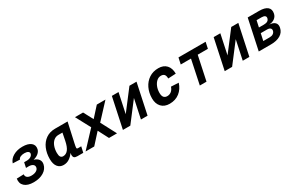

<svg xmlns="http://www.w3.org/2000/svg" viewBox="154 -1738 4492 2940"><g transform="rotate(-30 2400.0 -268.0)"><path d="M244 12Q138 12 84.5 -36.5Q31 -85 45 -167L170 -171Q165 -136 190.5 -115Q216 -94 265 -94Q314 -94 348 -112.5Q382 -131 389 -163Q396 -198 370 -218.5Q344 -239 293 -239L249 -238L268 -328H313Q355 -328 384 -345Q413 -362 420 -391Q425 -416 402.5 -431Q380 -446 338 -446Q297 -446 268.5 -432.5Q240 -419 233 -395L108 -400Q129 -468 198.5 -508Q268 -548 362 -548Q461 -548 510.5 -508Q560 -468 546 -400Q537 -360 501.5 -330.5Q466 -301 412 -288Q467 -273 493.5 -237Q520 -201 509 -151Q493 -76 421.5 -32Q350 12 244 12Z M773 12Q708 12 670 -36Q632 -84 632 -173Q632 -276 667.5 -358Q703 -440 771 -488Q839 -536 935 -536H1156L1080 -192Q1075 -170 1071.5 -150Q1068 -130 1068 -120Q1068 -102 1090 -102H1147L1124 0H1020Q981 0 965.5 -15Q950 -30 950 -61Q950 -75 954 -96Q922 -50 876.5 -19Q831 12 773 12ZM833 -108Q885 -108 921 -153Q957 -198 977 -297L1003 -428H933Q883 -428 847 -397.5Q811 -367 792 -315Q773 -263 773 -200Q773 -152 788 -130Q803 -108 833 -108Z M1165 0 1425 -278 1287 -536H1430L1520 -367L1673 -536H1826L1579 -270L1721 0H1579L1484 -183L1318 0Z M1825 0 1939 -536H2057L1983 -187L2250 -536H2375L2261 0H2144L2216 -340L1956 0Z M2648 12Q2556 12 2504 -44Q2452 -100 2452 -194Q2452 -294 2491 -374.5Q2530 -455 2600.5 -501.5Q2671 -548 2765 -548Q2856 -548 2906.5 -493.5Q2957 -439 2957 -342L2820 -335Q2820 -384 2801 -406Q2782 -428 2742 -428Q2701 -428 2667.5 -399Q2634 -370 2613.5 -320.5Q2593 -271 2593 -210Q2593 -108 2674 -108Q2715 -108 2746.5 -133Q2778 -158 2794 -206L2927 -199Q2897 -102 2824.5 -45Q2752 12 2648 12Z M3185 0 3274 -425H3093L3117 -536H3597L3573 -425H3393L3303 0Z M3625 0 3739 -536H3857L3783 -187L4050 -536H4175L4061 0H3944L4016 -340L3756 0Z M4227 0 4341 -536H4543Q4643 -536 4688.5 -497.5Q4734 -459 4719 -387Q4709 -338 4669.5 -309Q4630 -280 4570 -277Q4641 -273 4672 -240.5Q4703 -208 4691 -152Q4676 -78 4611 -39Q4546 0 4441 0ZM4413 -317H4502Q4583 -317 4596 -375Q4602 -403 4583.5 -417.5Q4565 -432 4527 -432H4438ZM4367 -104H4479Q4518 -104 4542.5 -120.5Q4567 -137 4574 -166Q4580 -195 4562 -211.5Q4544 -228 4506 -228H4394Z"/></g></svg>

Font: Geist Mono
Style: Bold Italic
Weight: 700
Italic angle: -12°
Monospace: yes
Designer: Basement.studio, Andrés Briganti, Mateo Zaragoza
Foundry: Basement.studio, Vercel, Andrés Briganti, Guido Ferreyra, Mateo Zaragoza
Version: Version 1.500; ttfautohint (v1.8.4.7-5d5b)